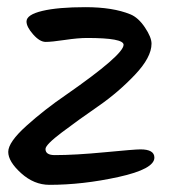

<svg xmlns="http://www.w3.org/2000/svg" viewBox="-20 -531 480 536"><path d="M344 -491Q366 -482 384.5 -454.5Q403 -427 403 -409Q403 -371 356.5 -322Q310 -273 255 -235Q200 -197 153.5 -162Q107 -127 107 -115Q107 -98 133 -98Q190 -98 273 -106Q356 -114 372 -114Q411 -114 411 -91Q411 -59 311 -37Q211 -15 118 -15Q75 -15 39 -47.5Q3 -80 3 -107Q3 -134 53.5 -179.5Q104 -225 164 -266Q325 -378 325 -406Q325 -425 223 -425Q198 -425 161 -419.5Q124 -414 107.5 -414Q91 -414 72.5 -435Q54 -456 54 -471Q54 -490 98 -500.5Q142 -511 218.5 -511Q295 -511 344 -491Z"/></svg>

Font: Kalam
Style: Regular
Weight: 400
Designer: Lipi Raval (Devanagari and Latin), Jonny Pinhorn (Latin)
Foundry: Indian Type Foundry
Version: Version 2.001;PS 1.0;hotconv 1.0.79;makeotf.lib2.5.61930; tt